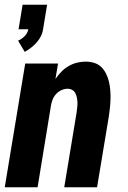

<svg xmlns="http://www.w3.org/2000/svg" viewBox="-20 -787 540 807"><path d="M84 -569 56 -616Q72 -623 84 -635.5Q96 -648 99 -664H58L75 -767H178L161 -664Q159 -649 152 -635Q145 -621 134 -608.5Q123 -596 110.5 -586.5Q98 -577 84 -569ZM0 0 86 -520H224L213 -455Q224 -471 237.5 -485Q251 -499 268 -509Q285 -519 303.5 -523.5Q322 -528 340 -528Q359 -528 376.5 -522.5Q394 -517 406 -505Q418 -493 426 -477Q434 -461 438 -443.5Q442 -426 443.5 -407.5Q445 -389 444.5 -370.5Q444 -352 442 -333Q440 -314 437 -295L388 0H250L302 -314Q303 -325 304.5 -335.5Q306 -346 305.5 -356.5Q305 -367 303 -377Q301 -387 296.5 -395.5Q292 -404 283.5 -409Q275 -414 264 -414Q251 -414 238 -408Q225 -402 215.5 -391.5Q206 -381 201 -368Q196 -355 194 -342L138 0Z"/></svg>

Font: Iosevka SS04 Heavy
Style: Italic
Weight: 900
Italic angle: -9°
Monospace: yes
Designer: Belleve Invis
Foundry: Belleve Invis
Version: Version 19.0.0; ttfautohint (v1.8.4)